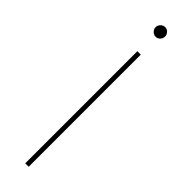

<svg xmlns="http://www.w3.org/2000/svg" viewBox="-253 -502 706 706"><g transform="rotate(45 100.0 -149.0)"><path d="M91 210H109V-373H91ZM101 -508Q91 -508 83.5 -500.5Q76 -493 76 -483Q76 -473 83.5 -465.5Q91 -458 101 -458Q111 -458 118 -465.5Q125 -473 125 -483Q125 -493 118 -500.5Q111 -508 101 -508Z"/></g></svg>

Font: Josefin Sans Thin Thin
Style: Regular
Weight: 250
Version: Version 2.001